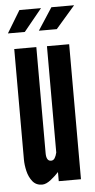

<svg xmlns="http://www.w3.org/2000/svg" viewBox="-52 -734 382 775"><g transform="rotate(-5 139.0 -347.0)"><path d="M87.5 8Q62.5 8 48.2 -10Q34 -28 28.2 -53Q22.5 -78 22.5 -99V-547H112V-117Q112 -101.5 116.8 -93.2Q121.5 -85 131.5 -85Q141 -85 146.5 -94Q152 -103 155 -116V-547H245V0H155V-37Q142.5 -23 123 -7.5Q103.5 8 87.5 8ZM128 -612 186.5 -702H278.5L200.5 -612ZM2.5 -612 57 -702H144.5L71 -612Z"/></g></svg>

Font: League Gothic SemiCondensed
Style: Regular
Weight: 400
Width: 4
Designer: The League of Moveable Type
Version: Version 2.001